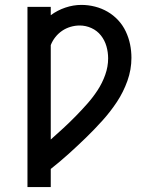

<svg xmlns="http://www.w3.org/2000/svg" viewBox="-20 -763 640 783"><path d="M92 0V-735H187V-701Q214 -721 246.5 -732Q279 -743 312 -743Q340 -743 367.5 -736Q395 -729 419 -715Q443 -701 462 -680.5Q481 -660 493 -634.5Q505 -609 510.5 -582Q516 -555 516 -527Q516 -479 499.5 -433Q483 -387 456.5 -347Q430 -307 397.5 -271Q365 -235 330.5 -201.5Q296 -168 260.5 -136Q225 -104 187 -74V0ZM187 -194Q213 -217 238.5 -240.5Q264 -264 288.5 -289Q313 -314 336 -340Q359 -366 378 -395Q397 -424 409 -457.5Q421 -491 421 -525Q421 -550 414 -574.5Q407 -599 391.5 -618.5Q376 -638 353 -648.5Q330 -659 305 -659Q286 -659 267.5 -653.5Q249 -648 233.5 -637.5Q218 -627 206 -612Q194 -597 187 -579Z"/></svg>

Font: Iosevka Slab Medium Extended
Style: Regular
Weight: 500
Width: 7
Monospace: yes
Designer: Belleve Invis
Foundry: Belleve Invis
Version: Version 11.1.1; ttfautohint (v1.8.3)